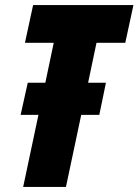

<svg xmlns="http://www.w3.org/2000/svg" viewBox="-20 -734 544 754"><path d="M71 0 131 -283H61L89 -409H158L191 -566H78L110 -714H504L472 -566H359L326 -409H396L370 -283H299L239 0Z"/></svg>

Font: Noto Sans Display Condensed Black
Style: Italic
Weight: 900
Width: 3
Italic angle: -192°
Designer: Monotype Design Team
Foundry: Monotype Imaging Inc.
Version: Version 1.900